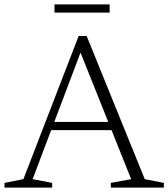

<svg xmlns="http://www.w3.org/2000/svg" viewBox="-20 -854 766 874"><path d="M195.5 -261.5V-299H513.5V-261.5ZM639 -38.5 726 -21.5V0H484.5V-21.5L577 -38.5L336.5 -639.5H356L128.5 -38.5L217.5 -21.5V0H0.5V-21.5L86.5 -38.5L338 -690H374.5ZM228 -796.5V-834H479V-796.5Z"/></svg>

Font: Newsreader 14pt Light
Style: Regular
Weight: 300
Designer: Hugues Gentile
Foundry: Production Type
Version: Version 1.003